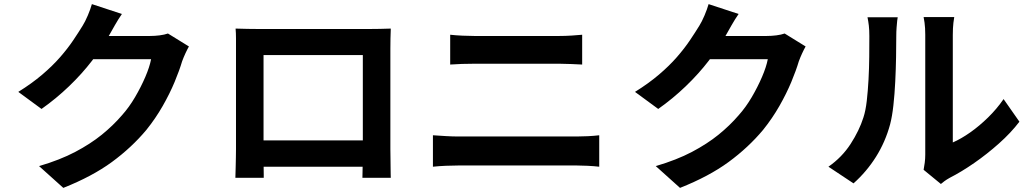

<svg xmlns="http://www.w3.org/2000/svg" viewBox="-20 -848 5010 934"><path d="M899 -622Q891 -608 882 -588.5Q873 -569 866 -550Q853 -506 829.5 -449.5Q806 -393 771.5 -332.5Q737 -272 692 -216Q620 -130 524.5 -60Q429 10 288 66L170 -40Q272 -70 346 -109Q420 -148 475 -192.5Q530 -237 573 -287Q608 -326 637 -375.5Q666 -425 687 -474Q708 -523 715 -560H378L424 -673Q438 -673 467.5 -673Q497 -673 534.5 -673Q572 -673 608.5 -673Q645 -673 672.5 -673Q700 -673 710 -673Q733 -673 756.5 -676Q780 -679 797 -685ZM573 -780Q555 -754 538 -724Q521 -694 512 -678Q478 -618 428.5 -553.5Q379 -489 316 -428.5Q253 -368 182 -318L69 -401Q135 -442 185.5 -485Q236 -528 273 -570.5Q310 -613 336.5 -652.5Q363 -692 382 -723Q394 -742 407 -772.5Q420 -803 427 -828Z M1126 -709Q1157 -708 1184.5 -707.5Q1212 -707 1232 -707Q1248 -707 1281.5 -707Q1315 -707 1360 -707Q1405 -707 1456 -707Q1507 -707 1558.5 -707Q1610 -707 1655 -707Q1700 -707 1733.5 -707Q1767 -707 1782 -707Q1801 -707 1827.5 -707.5Q1854 -708 1881 -709Q1880 -686 1879.5 -660.5Q1879 -635 1879 -612Q1879 -598 1879 -568.5Q1879 -539 1879 -498.5Q1879 -458 1879 -412.5Q1879 -367 1879 -321Q1879 -275 1879 -234.5Q1879 -194 1879 -164.5Q1879 -135 1879 -122Q1879 -107 1879.5 -84.5Q1880 -62 1880 -39.5Q1880 -17 1880.5 -0.5Q1881 16 1881 17H1743Q1743 15 1743.5 -7.5Q1744 -30 1744.5 -61Q1745 -92 1745 -119Q1745 -132 1745 -163Q1745 -194 1745 -236Q1745 -278 1745 -325Q1745 -372 1745 -417Q1745 -462 1745 -499Q1745 -536 1745 -558Q1745 -580 1745 -580H1262Q1262 -580 1262 -558Q1262 -536 1262 -499.5Q1262 -463 1262 -417.5Q1262 -372 1262 -325.5Q1262 -279 1262 -236.5Q1262 -194 1262 -163Q1262 -132 1262 -119Q1262 -101 1262 -78.5Q1262 -56 1262.5 -35Q1263 -14 1263 0.5Q1263 15 1263 17H1125Q1125 15 1125.5 0Q1126 -15 1126.5 -37Q1127 -59 1127.5 -82Q1128 -105 1128 -123Q1128 -136 1128 -165.5Q1128 -195 1128 -236Q1128 -277 1128 -322.5Q1128 -368 1128 -414Q1128 -460 1128 -500.5Q1128 -541 1128 -570Q1128 -599 1128 -612Q1128 -633 1128 -660.5Q1128 -688 1126 -709ZM1795 -165V-37H1194V-165Z M2170 -679Q2197 -676 2229.5 -674.5Q2262 -673 2287 -673Q2308 -673 2343 -673Q2378 -673 2420 -673Q2462 -673 2505.5 -673Q2549 -673 2588.5 -673Q2628 -673 2658 -673Q2688 -673 2701 -673Q2731 -673 2761 -675Q2791 -677 2812 -679V-534Q2791 -535 2759 -536.5Q2727 -538 2701 -538Q2688 -538 2656.5 -538Q2625 -538 2583 -538Q2541 -538 2495.5 -538Q2450 -538 2408 -538Q2366 -538 2334 -538Q2302 -538 2288 -538Q2259 -538 2227 -537Q2195 -536 2170 -534ZM2086 -190Q2116 -188 2148.5 -186Q2181 -184 2211 -184Q2224 -184 2259 -184Q2294 -184 2341.5 -184Q2389 -184 2444 -184Q2499 -184 2553.5 -184Q2608 -184 2655.5 -184Q2703 -184 2737.5 -184Q2772 -184 2785 -184Q2811 -184 2840.5 -185.5Q2870 -187 2895 -190V-37Q2869 -40 2838 -41.5Q2807 -43 2785 -43Q2772 -43 2737.5 -43Q2703 -43 2655.5 -43Q2608 -43 2553.5 -43Q2499 -43 2444 -43Q2389 -43 2341.5 -43Q2294 -43 2259 -43Q2224 -43 2211 -43Q2181 -43 2147.5 -41.5Q2114 -40 2086 -37Z M3899 -622Q3891 -608 3882 -588.5Q3873 -569 3866 -550Q3853 -506 3829.5 -449.5Q3806 -393 3771.5 -332.5Q3737 -272 3692 -216Q3620 -130 3524.5 -60Q3429 10 3288 66L3170 -40Q3272 -70 3346 -109Q3420 -148 3475 -192.5Q3530 -237 3573 -287Q3608 -326 3637 -375.5Q3666 -425 3687 -474Q3708 -523 3715 -560H3378L3424 -673Q3438 -673 3467.5 -673Q3497 -673 3534.5 -673Q3572 -673 3608.5 -673Q3645 -673 3672.5 -673Q3700 -673 3710 -673Q3733 -673 3756.5 -676Q3780 -679 3797 -685ZM3573 -780Q3555 -754 3538 -724Q3521 -694 3512 -678Q3478 -618 3428.5 -553.5Q3379 -489 3316 -428.5Q3253 -368 3182 -318L3069 -401Q3135 -442 3185.5 -485Q3236 -528 3273 -570.5Q3310 -613 3336.5 -652.5Q3363 -692 3382 -723Q3394 -742 3407 -772.5Q3420 -803 3427 -828Z M4473 -22Q4476 -37 4478.5 -56.5Q4481 -76 4481 -96Q4481 -107 4481 -140Q4481 -173 4481 -220Q4481 -267 4481 -321.5Q4481 -376 4481 -432Q4481 -488 4481 -537.5Q4481 -587 4481 -624.5Q4481 -662 4481 -679Q4481 -713 4477.5 -738Q4474 -763 4473 -765H4622Q4621 -763 4618 -737.5Q4615 -712 4615 -678Q4615 -661 4615 -627.5Q4615 -594 4615 -550.5Q4615 -507 4615 -458Q4615 -409 4615 -361.5Q4615 -314 4615 -271.5Q4615 -229 4615 -199Q4615 -169 4615 -155Q4656 -173 4700 -204Q4744 -235 4786.5 -276.5Q4829 -318 4862 -366L4939 -256Q4898 -202 4839.5 -150Q4781 -98 4719 -55Q4657 -12 4600 17Q4584 26 4574 33.5Q4564 41 4557 47ZM4010 -37Q4076 -83 4118 -148Q4160 -213 4180 -276Q4191 -309 4196.5 -357.5Q4202 -406 4205 -461.5Q4208 -517 4208.5 -571.5Q4209 -626 4209 -672Q4209 -702 4206.5 -723.5Q4204 -745 4200 -764H4347Q4346 -762 4344.5 -747.5Q4343 -733 4341.5 -713.5Q4340 -694 4340 -673Q4340 -629 4339 -570.5Q4338 -512 4335 -451Q4332 -390 4326 -335.5Q4320 -281 4310 -243Q4287 -158 4241.5 -85.5Q4196 -13 4132 44Z"/></svg>

Font: Noto Sans JP Thin
Style: Bold
Weight: 700
Version: Version 2.004-H2;hotconv 1.0.118;makeotfexe 2.5.65603